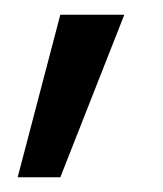

<svg xmlns="http://www.w3.org/2000/svg" viewBox="-20 -118 221 261"><path d="M4 123 62 -98H149L62 123Z"/></svg>

Font: DM Sans 16pt
Style: Regular
Weight: 400
Version: Version 4.004;gftools[0.9.30]